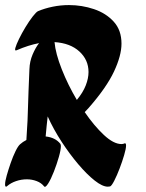

<svg xmlns="http://www.w3.org/2000/svg" viewBox="-20 -735 577 757"><path d="M59 -166Q70 -176 84 -183Q87 -228 88.5 -258.5Q90 -289 90.5 -316Q91 -343 92.5 -376.5Q94 -410 96 -462Q97 -493 108.5 -520Q120 -547 134 -565Q92 -557 46 -537Q37 -533 40.5 -546Q44 -559 55 -581.5Q66 -604 80.5 -628Q95 -652 109 -670Q123 -688 130 -691Q156 -702 187.5 -708.5Q219 -715 252 -715Q303 -715 350.5 -699Q398 -683 428.5 -649.5Q459 -616 459 -563Q459 -516 429.5 -453Q400 -390 330 -310Q322 -301 314 -293Q351 -239 389.5 -203Q428 -167 459 -167Q466 -167 472 -170H473Q477 -170 477 -161Q477 -149 469.5 -123.5Q462 -98 451.5 -70.5Q441 -43 430.5 -22.5Q420 -2 414 0Q412 0 409.5 0.5Q407 1 405 1Q384 1 353.5 -23Q323 -47 289 -87Q255 -127 223 -176Q191 -225 168 -276Q166 -259 164 -239.5Q162 -220 160 -197Q198 -193 218 -168Q220 -164 220 -159Q220 -144 212 -116Q204 -88 192.5 -58.5Q181 -29 170 -11.5Q159 6 154 0Q143 -14 124.5 -21Q106 -28 86 -28Q64 -28 43.5 -21Q23 -14 9 -2Q6 1 4 1Q0 1 0 -8Q0 -20 6.5 -43Q13 -66 22 -92Q31 -118 41 -138.5Q51 -159 59 -166ZM329 -451Q329 -499 293 -532Q257 -565 195 -569Q199 -524 223.5 -462Q248 -400 283 -341Q307 -370 318 -398Q329 -426 329 -451Z"/></svg>

Font: Ga Maamli
Style: Regular
Weight: 400
Designer: Afotey Clement Nii Odai, Ama Asantewa Diaka, David Abbey-Thompson
Foundry: Sorkin Type Co.
Version: Version 1.000; ttfautohint (v1.8.4.7-5d5b)